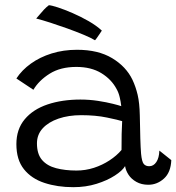

<svg xmlns="http://www.w3.org/2000/svg" viewBox="-20 -726 694 756"><path d="M268.5 11Q206 11 155 -5.8Q104 -22.5 74.2 -59.8Q44.5 -97 44.5 -158.5Q44.5 -217 77.2 -256.2Q110 -295.5 167.2 -314.8Q224.5 -334 296.5 -334Q332 -334 366 -328.8Q400 -323.5 424.8 -317.2Q449.5 -311 457.5 -308Q455.5 -326 451.2 -343.8Q447 -361.5 439 -375.5Q419 -413.5 379 -438Q339 -462.5 280.5 -462.5Q218 -462.5 175.5 -435.8Q133 -409 111.5 -372.5L44.5 -417Q66 -450 101.5 -475.5Q137 -501 183.2 -515.5Q229.5 -530 283.5 -530Q366.5 -530 421.5 -497Q476.5 -464 501.5 -412Q514.5 -384.5 522 -352.5Q529.5 -320.5 530.5 -271.5Q531.5 -217 532.5 -180.8Q533.5 -144.5 535.5 -120.5Q538.5 -89.5 546 -80.5Q553.5 -71.5 567.5 -71.5Q584.5 -71.5 595.5 -87.8Q606.5 -104 607.5 -133L654.5 -95.5Q652.5 -47 625.5 -22.8Q598.5 1.5 564 1.5Q537 1.5 517 -9.8Q497 -21 486 -38Q475 -55 472.5 -72Q462 -54 432.2 -34.8Q402.5 -15.5 360.2 -2.2Q318 11 268.5 11ZM281 -54.5Q316.5 -54.5 349.8 -65.2Q383 -76 411.2 -94.5Q439.5 -113 458.5 -135.5Q458.5 -171.5 459 -198.5Q459.5 -225.5 461 -249Q445.5 -254 401 -263.2Q356.5 -272.5 299.5 -272.5Q250 -272.5 210.5 -259Q171 -245.5 148.2 -220.8Q125.5 -196 125.5 -161.5Q125.5 -119.5 145.5 -96.2Q165.5 -73 200.8 -63.8Q236 -54.5 281 -54.5ZM172.5 -705.5Q182.5 -705 208 -696.8Q233.5 -688.5 265.8 -674.5Q298 -660.5 329 -642.8Q360 -625 381 -605.5Q378 -600.5 372.2 -592.2Q366.5 -584 361.5 -576.8Q356.5 -569.5 354 -567.5Q337.5 -577.5 308.5 -589.5Q279.5 -601.5 245.5 -613.8Q211.5 -626 179 -636.5Q146.5 -647 122.5 -653Q127.5 -658 135.5 -668Q143.5 -678 153.2 -688.2Q163 -698.5 172.5 -705.5Z"/></svg>

Font: Grandstander Thin Light
Style: Regular
Weight: 300
Version: Version 1.200